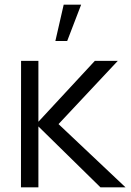

<svg xmlns="http://www.w3.org/2000/svg" viewBox="-20 -800 558 820"><path d="M252 -780 216.5 -625H267L326.5 -780ZM69.5 0H144V-260L409 0H516L230 -270L483 -540H385L144 -280V-540H70Z"/></svg>

Font: Hauora
Style: Regular
Weight: 400
Designer: Mikhail Sharanda
Foundry: WCYS & Co.
Version: Version 1.010